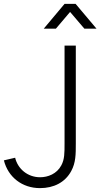

<svg xmlns="http://www.w3.org/2000/svg" viewBox="-20 -955 517 989"><path d="M205.5 -807.5H268L341 -893.5L414.5 -807.5H477L369.5 -935H312.5ZM186 14C257 14 315.5 -15.5 347 -74C370.5 -117.5 370.5 -160.5 370.5 -216.5V-720H312.5V-216.5C312.5 -167 312.5 -134 296 -103.5C272.5 -59 226.5 -42 186.5 -42C122 -42 71.5 -85.5 58 -142.5L0 -129C22 -42 94.5 14 186 14Z"/></svg>

Font: Vela Sans Light
Style: Regular
Weight: 300
Designer: Principal design: Mikhail Sharanda - project Manrope.
Design modification: Ravid Balaliev
Foundry: Mikhail Sharanda
Version: Version 1.001